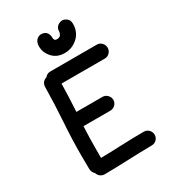

<svg xmlns="http://www.w3.org/2000/svg" viewBox="-223 -1045 1046 1171"><g transform="rotate(-30 300.0 -459.5)"><path d="M162 12Q145 12 132 2Q119 -8 114 -24Q97 -39 96 -63L95 -159Q95 -274 103 -388Q111 -509 113 -631Q113 -648 123 -661Q133 -674 149 -678Q164 -697 187 -697H515Q535 -697 549 -682.5Q563 -668 563 -648Q563 -628 549 -613.5Q535 -599 515 -599H210Q208 -502 202 -404H385Q405 -404 419.5 -389.5Q434 -375 434 -355Q434 -335 419.5 -321Q405 -307 385 -307H196Q192 -224 192 -141V-86Q261 -87 329 -90Q413 -94 497 -94Q518 -94 532 -79.5Q546 -65 546 -45Q546 -25 532 -11Q518 3 497 3Q413 4 329.5 7.5Q246 11 162 12ZM321 -750Q246 -750 213 -819Q204 -840 204 -865Q204 -897 226 -914Q239 -922 252 -922Q293 -922 301 -880Q301 -865 303 -859Q305 -847 322 -847Q352 -847 356 -880Q356 -913 385 -926Q396 -931 406 -931Q419 -931 436 -919Q453 -907 453 -880Q453 -819 409 -782Q371 -750 321 -750Z"/></g></svg>

Font: Bad Comic
Style: Regular
Weight: 400
Designer: GGBotNet
Foundry: f0n7
Version: 0.9